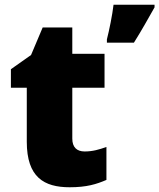

<svg xmlns="http://www.w3.org/2000/svg" viewBox="-20 -780 672 810"><path d="M632 -749V-760H459C454 -717 441 -653 431 -614V-600H545C582 -659 604 -700 632 -749ZM337 -141C304 -141 285 -159 285 -195V-410H421V-553H285V-664H160L111 -548L26 -488V-410H93V-182C93 -32 166 10 274 10C346 10 387 -3 429 -21V-160C398 -149 371 -141 337 -141Z"/></svg>

Font: Noto Sans Bengali Black
Style: Regular
Weight: 900
Designer: Jelle Bosma - Monotype Design Team
Foundry: Monotype Imaging Inc.
Version: Version 2.003